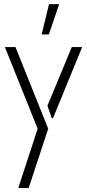

<svg xmlns="http://www.w3.org/2000/svg" viewBox="-20 -740 426 939"><path d="M183.6 -571.3 219.7 -719.7H269.5L218.8 -571.3ZM3.9 -509.8H55.7L215.8 -110.4L120.1 179.7H69.3L164.1 -110.4ZM211.9 -222.7 331.1 -509.8H381.8L239.3 -162.1H233.4Z"/></svg>

Font: Post No Bills Jaffna
Style: Regular
Weight: 400
Designer: Kosala Senevirathne, Siva Puranthara, Lasantha Premarathna, Tharique Azeez
Foundry: Mooniak
Version: Version 1.220 ; ttfautohint (v1.6)